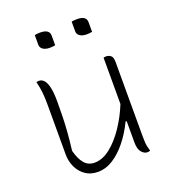

<svg xmlns="http://www.w3.org/2000/svg" viewBox="-139 -862 878 978"><g transform="rotate(-20 300.0 -373.0)"><path d="M101 -528Q114 -528 125.5 -517Q137 -506 144.5 -477.5Q152 -449 152 -396Q152 -349 151 -312Q150 -275 147 -234Q144 -193 137 -135Q149 -88 170 -63.5Q191 -39 225 -39Q268 -39 310 -72Q352 -105 388.5 -159Q425 -213 450 -275V-526Q456 -528 464 -528Q478 -528 489 -519.5Q500 -511 500 -485V-84Q500 -60 501 -47Q502 -34 504.5 -24Q507 -14 511 0Q504 3 495 3Q479 3 464.5 -13.5Q450 -30 450 -67V-182H444Q417 -126 382 -82.5Q347 -39 307.5 -14Q268 11 225 11Q186 11 158 -8.5Q130 -28 115 -60Q100 -92 100 -129V-402Q100 -437 97 -465.5Q94 -494 86 -526Q90 -527 93.5 -527.5Q97 -528 101 -528ZM160 -754Q172 -757 190 -757Q240 -757 240 -722V-670Q228 -667 210 -667Q187 -667 173.5 -676.5Q160 -686 160 -702ZM360 -754Q372 -757 390 -757Q440 -757 440 -722V-670Q428 -667 410 -667Q387 -667 373.5 -676.5Q360 -686 360 -702Z"/></g></svg>

Font: Recursive Sn Csl St Lt
Style: Regular
Weight: 300
Version: Version 1.079;hotconv 1.0.112;makeotfexe 2.5.65598; ttfautoh